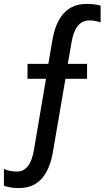

<svg xmlns="http://www.w3.org/2000/svg" viewBox="-76 -700 532 977"><path d="M21 257Q-25 257 -56 245V160Q-25 173 10 173Q79 173 97 61L158 -299H64V-375H170L190 -492Q221 -680 364 -680Q410 -680 436 -671V-586Q408 -596 379 -596Q306 -596 288 -484L269 -375H367V-299H257L194 69Q163 257 21 257Z"/></svg>

Font: Hind Mysuru Medium
Style: Regular
Weight: 500
Designer: Manushi Parikh, Hitesh Malaviya
Foundry: Indian Type Foundry
Version: Version 0.703;PS 1.0;hotconv 1.0.86;makeotf.lib2.5.63406